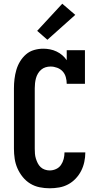

<svg xmlns="http://www.w3.org/2000/svg" viewBox="-20 -1005 540 1033"><path d="M247 8Q220 8 193 2.5Q166 -3 143 -17Q120 -31 102.5 -52.5Q85 -74 74 -99Q63 -124 59 -151Q55 -178 55 -205V-530Q55 -555 58 -580Q61 -605 68 -629Q75 -653 88 -674.5Q101 -696 120 -712.5Q139 -729 163.5 -736Q188 -743 213 -743Q231 -743 249 -739.5Q267 -736 284 -728Q301 -720 315 -708Q329 -696 339 -681V-735H437V-554H339Q339 -572 334 -590Q329 -608 317 -621Q305 -634 287.5 -640.5Q270 -647 252 -647Q238 -647 225 -643Q212 -639 201.5 -630Q191 -621 184 -609Q177 -597 173.5 -584Q170 -571 168.5 -557.5Q167 -544 167 -530V-205Q167 -192 168 -178.5Q169 -165 173 -152Q177 -139 183 -127Q189 -115 198.5 -106Q208 -97 221 -92.5Q234 -88 247 -88Q265 -88 281.5 -95.5Q298 -103 308 -117.5Q318 -132 322.5 -149.5Q327 -167 327 -185Q327 -185 327 -185Q327 -185 327 -185H439Q439 -185 439 -184.5Q439 -184 439 -184Q439 -159 433.5 -133.5Q428 -108 416.5 -85.5Q405 -63 387 -44Q369 -25 346.5 -13Q324 -1 298.5 3.5Q273 8 247 8ZM235 -791 180 -839 315 -985 385 -925Z"/></svg>

Font: Iosevka Gothic
Style: Bold
Weight: 700
Monospace: yes
Designer: Belleve Invis
Foundry: Belleve Invis
Version: Version 15.5.1; ttfautohint (v1.8.4)